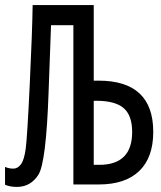

<svg xmlns="http://www.w3.org/2000/svg" viewBox="-20 -734 640 764"><path d="M183.1 -633.8 173.3 -366.2Q163.6 -86.4 132.6 -38.3Q101.6 9.8 46.9 9.8Q19.5 9.8 0 1V-69.8Q15.6 -63 33.2 -63Q50.3 -63 63.2 -80.1Q76.2 -97.2 82.3 -142.1Q88.4 -187 98.4 -398.2Q108.4 -609.4 109.9 -713.9H353V-413.1H372.1Q589.8 -413.1 589.8 -209Q589.8 -107.4 534.2 -53.7Q478.5 0 373 0H272V-633.8ZM353 -78.1H375Q505.9 -78.1 505.9 -209Q505.9 -274.4 472.2 -303.7Q438.5 -333 362.8 -333H353Z"/></svg>

Font: WenQuanYi Micro Hei Mono
Style: Regular
Weight: 400
Foundry: Ascender Corporation
Version: Version 0.2.0-beta